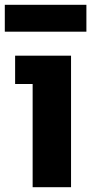

<svg xmlns="http://www.w3.org/2000/svg" viewBox="-37 -780 391 800"><path d="M99 -430H26V-548H259V0H99ZM-17 -760H323V-648H-17Z"/></svg>

Font: Sora-SIA
Style: Bold
Weight: 700
Designer: Jonathan Barnbrook, Julián Moncada
Foundry: Barnbrook Fonts
Version: Version 2.000